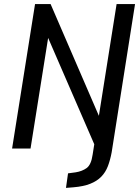

<svg xmlns="http://www.w3.org/2000/svg" viewBox="-20 -725 684 937"><path d="M302 192 312 121 349 116Q381 111 403 95Q425 79 432 30L447 -65L450 2L201 -572H220L129 0H39L151 -705H227L475 -131H458L549 -705H639L525 18Q518 56 506.5 86Q495 116 474 137.5Q453 159 420 172Q387 185 339 189Z"/></svg>

Font: Nunito Sans 10pt Condensed SemiBold
Style: Italic
Weight: 600
Width: 3
Italic angle: -9°
Designer: Vernon Adams
Foundry: Vernon Adams
Version: Version 3.101;gftools[0.9.27]